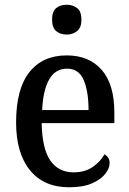

<svg xmlns="http://www.w3.org/2000/svg" viewBox="-20 -781 547 811"><path d="M272 10Q165 10 106.5 -62Q48 -134 48 -264Q48 -405 104 -476Q160 -547 262 -547Q356 -547 409.5 -486Q463 -425 463 -306V-261H156Q158 -153 192.5 -103Q227 -53 291 -53Q339 -53 372 -76Q405 -99 421 -129Q430 -125 436.5 -115.5Q443 -106 443 -92Q443 -70 424.5 -46.5Q406 -23 368.5 -6.5Q331 10 272 10ZM354 -316Q354 -395 333.5 -443Q313 -491 263 -491Q214 -491 188 -446Q162 -401 158 -316ZM262 -635Q235 -635 217.5 -649.5Q200 -664 200 -698Q200 -733 217.5 -747Q235 -761 262 -761Q287 -761 305.5 -747Q324 -733 324 -698Q324 -664 305.5 -649.5Q287 -635 262 -635Z"/></svg>

Font: Noto Serif Bengali SemiCondensed Medium
Style: Regular
Weight: 500
Width: 4
Designer: Juan Bruce, Universal Thirst, Indian Type Foundry and the Monotype Design Team.
Foundry: Monotype Imaging Inc.
Version: Version 2.003; ttfautohint (v1.8.4.7-5d5b)